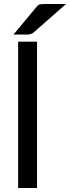

<svg xmlns="http://www.w3.org/2000/svg" viewBox="-20 -947 352 967"><path d="M166.5 -737.3V0H71.3V-737.3ZM116.2 -772.9H47.9L162.1 -910.2Q170.9 -921.9 178.7 -924.3Q186.5 -926.8 205.6 -926.8H312.5L149.4 -783.7Q137.2 -772.9 116.2 -772.9Z"/></svg>

Font: Lato-Medium
Style: Regular
Weight: 500
Designer: Lukasz Dziedzic
Foundry: tyPoland Lukasz Dziedzic
Version: Version 2.006; 2014-01-15